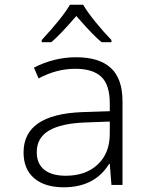

<svg xmlns="http://www.w3.org/2000/svg" viewBox="-20 -785 640 815"><path d="M80 -138Q80 -299 327 -309L446 -313V-346Q446 -425 410 -459Q374 -493 300 -493Q219 -493 144 -452L124 -498Q210 -542 303 -542Q401 -542 450.5 -496.5Q500 -451 500 -355V0H453L446 -89H443Q382 10 250 10Q170 10 125 -28.5Q80 -67 80 -138ZM446 -217V-269L339 -265Q239 -261 187.5 -230.5Q136 -200 136 -139Q136 -90 168 -64.5Q200 -39 259 -39Q344 -39 395 -87Q446 -135 446 -217ZM157 -615Q245 -710 277 -765H333Q350 -735 385.5 -691.5Q421 -648 453 -615V-606H411Q379 -632 319 -700L304 -717Q234 -636 198 -606H157Z"/></svg>

Font: Noto Sans Mono UI Light
Style: Regular
Weight: 300
Monospace: yes
Designer: Monotype Design team
Foundry: Monotype Imaging Inc.
Version: Version 1.000